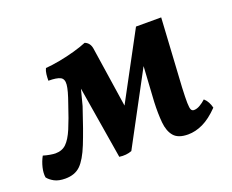

<svg xmlns="http://www.w3.org/2000/svg" viewBox="-97 -605 909 752"><g transform="rotate(-20 358.0 -229.0)"><path d="M572 9Q531 9 513 -12Q495 -33 491.5 -70.5Q488 -108 490 -156L502 -352L517 -336L340 -6Q317 3 288 -1L232 -341H248L221 -237Q191 -146 169.5 -92.5Q148 -39 124.5 -16Q101 7 61 7Q33 7 15.5 -2.5Q-2 -12 -11 -24Q-14 -42 -8.5 -65Q-3 -88 8 -108Q21 -104 35.5 -101.5Q50 -99 58 -99Q86 -99 103.5 -116Q121 -133 136.5 -169.5Q152 -206 171 -264Q189 -314 191 -337.5Q193 -361 178 -368.5Q163 -376 129 -376Q129 -389 130.5 -402.5Q132 -416 137 -426Q163 -428 195.5 -434Q228 -440 260 -449Q292 -458 313 -467Q334 -459 338 -434L384 -129L360 -153L524 -458H629L612 -172Q610 -129 610.5 -108Q611 -87 614.5 -80Q618 -73 626 -73Q638 -73 651 -80.5Q664 -88 676 -99Q685 -91 691 -80Q697 -69 700 -56Q666 -21 634.5 -6Q603 9 572 9Z"/></g></svg>

Font: Vollkorn SemiBold
Style: Italic
Weight: 600
Italic angle: -11°
Designer: Friedrich Althausen
Foundry: Friedrich Althausen
Version: Version 5.000